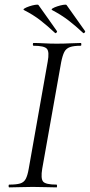

<svg xmlns="http://www.w3.org/2000/svg" viewBox="-20 -811 389 831"><path d="M20.2 0Q17.2 0 17.2 -6Q17.2 -12 20.2 -12Q51.2 -12 67.5 -17Q83.8 -22 91.6 -37Q99.4 -52 104.4 -81L186.4 -544Q194.4 -587 182.8 -600Q171.2 -613 125.2 -613Q122.2 -613 122.2 -619Q122.2 -625 125.2 -625Q145.8 -625 171.4 -623.5Q197 -622 225.6 -622Q258.2 -622 284.2 -623.5Q310.2 -625 329.8 -625Q332 -625 332 -619Q332 -613 329.8 -613Q298.8 -613 282.4 -607Q266 -601 258.3 -586Q250.6 -571 244.8 -542L162.8 -81Q155.6 -38 166.7 -25Q177.8 -12 224.8 -12Q226.8 -12 226.8 -6Q226.8 0 224.8 0Q204.4 0 178.8 -1Q153.2 -2 121.6 -2Q93 -2 66.9 -1Q40.8 0 20.2 0ZM339.2 -669Q307.6 -698.6 277 -722.2Q246.4 -745.8 206 -767.2Q200.2 -770 207.7 -774.7Q215.2 -779.4 228.4 -783.7Q241.6 -788 253.4 -790Q265.2 -792 268 -789.4Q288.4 -760.4 307.5 -733.8Q326.6 -707.2 347.6 -677.2Q350.4 -675.6 346.7 -670.4Q343 -665.2 339.2 -669ZM217.6 -669Q186 -698.6 155.6 -722.4Q125.2 -746.2 84.2 -767.2Q78.4 -769.8 86 -774.5Q93.6 -779.2 106.7 -783.6Q119.8 -788 131.7 -790Q143.6 -792 146.4 -789.4Q166.8 -760.4 185.9 -733.8Q205 -707.2 225.8 -677.2Q228.6 -675.6 225 -670.5Q221.4 -665.4 217.6 -669Z"/></svg>

Font: Cormorant Garamond Light
Style: Italic
Weight: 300
Italic angle: -10°
Designer: Christian Thalmann (Catharsis Fonts)
Foundry: Catharsis Fonts
Version: Version 4.001